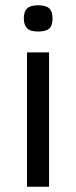

<svg xmlns="http://www.w3.org/2000/svg" viewBox="-20 -712 290 732"><path d="M180.2 -642.1Q180.2 -612.8 167 -602.3Q153.8 -591.8 125 -591.8Q94.2 -591.8 82.5 -605Q70.8 -618.2 70.8 -642.1Q70.8 -668 83.5 -679.9Q96.2 -691.9 125 -691.9Q154.8 -691.9 167.5 -680.4Q180.2 -668.9 180.2 -642.1ZM83 0V-512.2H167V0Z"/></svg>

Font: Lorenzo Sans
Style: Regular
Weight: 400
Foundry: Intel Corporation
Version: Version 1.00; ttfautohint (v1.5)